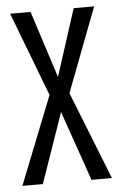

<svg xmlns="http://www.w3.org/2000/svg" viewBox="-48 -657 430 692"><g transform="rotate(-5 167.0 -311.0)"><path d="M203 -318 329 0H255L167 -253L79 0H5L131 -318L15 -622H89L167 -380L245 -622H319Z"/></g></svg>

Font: Teko Light
Style: Regular
Weight: 300
Designer: Manushi Parikh, Jonny Pinhorn
Foundry: Indian Type Foundry
Version: Version 1.105;PS 1.0;hotconv 1.0.78;makeotf.lib2.5.61930; tt